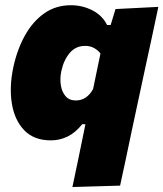

<svg xmlns="http://www.w3.org/2000/svg" viewBox="-20 -536 641 753"><path d="M264 197.5Q275 145 285.8 93.8Q296.5 42.5 307.5 -12L315 -49H302.5Q276.5 -16 245.5 -0.8Q214.5 14.5 180 14.5Q113 14.5 75 -25.2Q37 -65 26.5 -130Q16 -195 32 -271Q47 -341.5 77.8 -396.8Q108.5 -452 153.8 -483.8Q199 -515.5 258 -515.5Q302.5 -515.5 341.8 -495.8Q381 -476 400 -438H414L433 -500.5L601 -509Q587.5 -446 574.8 -385.8Q562 -325.5 548.5 -264.5L496.5 -22Q483.5 40.5 473 89.8Q462.5 139 451 192ZM277.5 -142Q320 -142 345 -186.5L374 -326Q364.5 -339 349.2 -347.5Q334 -356 314 -356Q276.5 -356 253 -327.8Q229.5 -299.5 220.5 -257Q214.5 -228.5 218.5 -202.2Q222.5 -176 237 -159Q251.5 -142 277.5 -142Z"/></svg>

Font: Commissioner ExtraBold
Style: Italic
Weight: 800
Italic angle: -12°
Designer: Kostas Bartsokas
Foundry: Kostas Bartsokas
Version: Version 1.000; ttfautohint (v1.8.3)